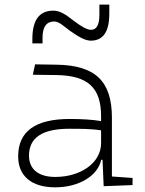

<svg xmlns="http://www.w3.org/2000/svg" viewBox="-20 -801 626 831"><path d="M428.7 4.9 553.7 0V-30.8L464.4 -37.1V-291.5C464.4 -449.7 392.6 -518.6 224.6 -521L131.8 -522.5L122.1 -477.5L224.6 -476.1C359.9 -474.1 417.5 -421.9 417.5 -297.9V-276.9C381.3 -283.2 333 -286.1 282.2 -286.1C132.8 -286.1 58.6 -232.4 58.6 -124C58.6 -39.1 116.7 9.8 218.8 9.8C322.8 9.8 403.8 -41 418 -109.4H423.8ZM417.5 -236.8V-181.2C417.5 -98.1 332 -35.2 218.8 -35.2C147 -35.2 105.5 -68.4 105.5 -127.4C105.5 -205.1 163.1 -243.7 279.8 -243.7C324.2 -243.7 376.5 -243.7 417.5 -236.8ZM120.1 -613.3H164.1V-637.7C164.1 -685.1 181.2 -708 214.8 -708C236.3 -708 258.8 -685.1 281.2 -668.9C315.9 -644.5 346.7 -625 373 -625C426.8 -625 453.1 -664.1 453.1 -742.2V-781.2H410.2V-737.3C410.2 -693.4 397.9 -671.9 374 -671.9C357.4 -671.9 331.5 -686 295.4 -713.9C267.1 -735.8 241.2 -754.9 210.9 -754.9C150.4 -754.9 120.1 -714.4 120.1 -632.8Z"/></svg>

Font: Cascadia Mono PL ExtraLight
Style: Regular
Weight: 200
Monospace: yes
Designer: Aaron Bell
Foundry: Saja Typeworks
Version: Version 2404.023